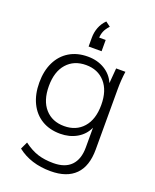

<svg xmlns="http://www.w3.org/2000/svg" viewBox="-174 -847 943 1168"><g transform="rotate(20 297.5 -263.0)"><path d="M51 0ZM299 223Q170 223 84 155L106 108Q153 143 197 157Q241 171 298 171Q374 171 413 130.5Q452 90 452 14V-114Q430 -65 383 -38Q336 -11 276 -11Q207 -11 156.5 -41.5Q106 -72 78.5 -128.5Q51 -185 51 -261Q51 -337 78.5 -393Q106 -449 156.5 -479.5Q207 -510 276 -510Q338 -510 385 -481.5Q432 -453 453 -403L461 -501H521Q517 -473 515 -444.5Q513 -416 513 -389V5Q513 113 458.5 168Q404 223 299 223ZM283 -63Q360 -63 406 -115Q452 -167 452 -261Q452 -354 406 -406Q360 -458 283 -458Q205 -458 159 -406Q113 -354 113 -261Q113 -167 159 -115Q205 -63 283 -63ZM258 -569V-626Q258 -661 270 -692.5Q282 -724 307 -749L338 -726Q317 -703 309 -683.5Q301 -664 300 -642H342V-569Z"/></g></svg>

Font: Winston Light
Style: Regular
Weight: 300
Designer: Original fonts by Vernon Adams / Changes by Cristiano Sobral
Foundry: Original fonts by Vernon Adams / Changes by Cristiano Sobral
Version: Version 2.503;July 17, 2020;FontCreator 13.0.0.2655 64-bit